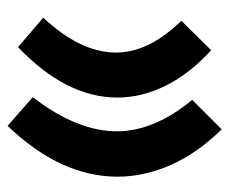

<svg xmlns="http://www.w3.org/2000/svg" viewBox="-68 -458 592 495"><g transform="rotate(90 227.5 -211.0)"><path d="M231 0Q319 -114 319 -217Q319 -313 238 -411L314 -487Q375 -425 405.5 -356.5Q436 -288 436 -218Q436 -72 305 65ZM26 -27Q116 -123 116 -215Q116 -299 34 -383L110 -460Q171 -404 201.5 -342.5Q232 -281 232 -218Q232 -86 102 38Z"/></g></svg>

Font: Lalezar
Style: Regular
Weight: 400
Designer: Borna Izadpanah
Foundry: Borna Izadpanah
Version: Version 1.004